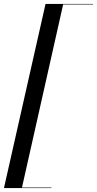

<svg xmlns="http://www.w3.org/2000/svg" viewBox="-30 -800 490 970"><path d="M-10 150 200 -780H440V-777.5H289L81 147.5H230V150Z"/></svg>

Font: Bodoni Moda 72pt
Style: Italic
Weight: 400
Italic angle: -13°
Designer: Owen Earl
Foundry: indestructible type
Version: Version 2.005